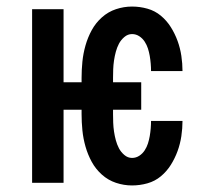

<svg xmlns="http://www.w3.org/2000/svg" viewBox="-20 -558 640 586"><path d="M383 8Q358 8 334 0Q310 -8 291 -25Q272 -42 260 -64Q248 -86 241 -110.5Q234 -135 231.5 -160Q229 -185 229 -210V-223H174V0H78V-530H174V-307H229V-320Q229 -345 231.5 -370Q234 -395 241 -419.5Q248 -444 260 -466Q272 -488 291 -505Q310 -522 334 -530Q358 -538 383 -538Q407 -538 430 -531.5Q453 -525 471 -510Q489 -495 501.5 -475Q514 -455 522 -433Q530 -411 533.5 -387.5Q537 -364 537 -341H441Q441 -352 440 -364Q439 -376 437 -387.5Q435 -399 431.5 -410Q428 -421 421.5 -431Q415 -441 405 -447.5Q395 -454 383 -454Q370 -454 359.5 -445Q349 -436 343 -424.5Q337 -413 333.5 -400Q330 -387 328 -373.5Q326 -360 325.5 -346.5Q325 -333 325 -320V-307H411V-223H325V-210Q325 -197 325.5 -183.5Q326 -170 328 -156.5Q330 -143 333.5 -130Q337 -117 343 -105.5Q349 -94 359.5 -85Q370 -76 383 -76Q395 -76 405 -82.5Q415 -89 421.5 -99Q428 -109 431.5 -120Q435 -131 437 -142.5Q439 -154 440 -166Q441 -178 441 -189H537Q537 -166 533.5 -142.5Q530 -119 522 -97Q514 -75 501.5 -55Q489 -35 471 -20Q453 -5 430 1.5Q407 8 383 8Z"/></svg>

Font: Iosevka Curly Medium Extended
Style: Regular
Weight: 500
Width: 7
Monospace: yes
Designer: Belleve Invis
Foundry: Belleve Invis
Version: Version 11.1.0; ttfautohint (v1.8.3)